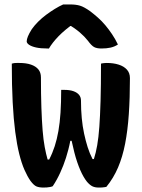

<svg xmlns="http://www.w3.org/2000/svg" viewBox="-20 -833 640 863"><path d="M255 -429H270Q294 -429 310.5 -423Q327 -417 335.5 -406.5Q344 -396 344 -381Q344 -339 347.5 -302Q351 -265 358 -232.5Q365 -200 374 -171.5Q383 -143 396 -118H402Q411 -146 417 -180.5Q423 -215 426.5 -263Q430 -311 432 -380Q434 -449 434 -547Q437 -548 441 -548.5Q445 -549 449.5 -549.5Q454 -550 460 -550Q490 -550 513.5 -542.5Q537 -535 550.5 -520Q564 -505 564 -482Q564 -393 559 -320Q554 -247 542.5 -187.5Q531 -128 510.5 -80Q490 -32 458 7Q454 8 449 8.5Q444 9 440 9.5Q436 10 431.5 10Q427 10 423 10Q407 10 395.5 4.5Q384 -1 371 -16Q363 -26 355.5 -39Q348 -52 341 -68Q334 -84 327 -104.5Q320 -125 314 -148.5Q308 -172 302 -200H296Q292 -179 287 -160Q282 -141 276.5 -123.5Q271 -106 264.5 -89.5Q258 -73 251 -57.5Q244 -42 235.5 -26.5Q227 -11 217 4Q213 6 205.5 7.5Q198 9 190.5 9.5Q183 10 175 10Q156 10 144 5Q132 0 117 -20Q103 -40 90 -69.5Q77 -99 66.5 -141Q56 -183 48.5 -240Q41 -297 37 -373Q33 -449 33 -547Q39 -549 44 -549.5Q49 -550 55 -550Q61 -550 67 -550Q98 -550 119.5 -542.5Q141 -535 152.5 -521Q164 -507 164 -485Q164 -409 166 -350Q168 -291 171.5 -247.5Q175 -204 181 -172Q187 -140 194 -116H201Q216 -145 226 -176Q236 -207 242.5 -244Q249 -281 252 -326.5Q255 -372 255 -429ZM264 -813Q271 -813 277.5 -813Q284 -813 296 -813Q321 -813 339.5 -807.5Q358 -802 386 -782Q403 -769 420.5 -753.5Q438 -738 453.5 -719.5Q469 -701 483.5 -679.5Q498 -658 510 -633Q495 -623 477 -619Q459 -615 436 -615Q415 -615 403 -621.5Q391 -628 375 -650Q360 -669 338.5 -687.5Q317 -706 276 -731L331 -716H265L319 -733Q271 -699 243 -670Q215 -641 200 -615H194Q163 -615 142.5 -619.5Q122 -624 111 -631.5Q100 -639 100 -647Q100 -656 105.5 -669.5Q111 -683 123 -702Q135 -719 151.5 -735.5Q168 -752 187.5 -766.5Q207 -781 226.5 -793Q246 -805 264 -813Z"/></svg>

Font: Recursive Monospace Casual
Style: Bold
Weight: 700
Version: Version 1.047